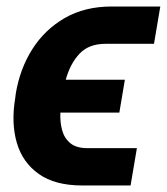

<svg xmlns="http://www.w3.org/2000/svg" viewBox="-20 -566 515 593"><path d="M252.9 -108.4H402.8L383.3 6.8H233.4Q149.9 6.8 99.9 -28.6Q49.8 -64 32 -124.8Q14.2 -185.5 26.9 -262.2L28.8 -277.3Q41.5 -353.5 79.8 -414.1Q118.2 -474.6 179.9 -510.3Q241.7 -545.9 324.7 -545.9H475.1L455.6 -430.7H306.2Q254.4 -430.7 225.6 -400.1Q196.8 -369.6 183.1 -319.8H365.7L348.6 -218.3H166.5Q165 -189 171.9 -163.8Q178.7 -138.7 197.8 -123.3Q216.8 -107.9 252.9 -108.4Z"/></svg>

Font: Inter Display
Style: Bold Italic
Weight: 700
Italic angle: -9.39999°
Designer: Rasmus Andersson
Foundry: rsms
Version: Version 4.000;git-a52131595